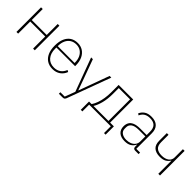

<svg xmlns="http://www.w3.org/2000/svg" viewBox="181 -1561 2803 2803"><g transform="rotate(45 1582.0 -160.0)"><path d="M100 0V-508H135V-281H444V-508H479V0H444V-250H135V0Z M853 12Q786 12 737.5 -19Q689 -50 662.5 -109Q636 -168 636 -254Q636 -340 662 -399.5Q688 -459 735.5 -489.5Q783 -520 850 -520Q912 -520 959 -489Q1006 -458 1032.5 -401.5Q1059 -345 1059 -268V-252H673V-225Q673 -132 720.5 -75.5Q768 -19 854 -19Q914 -19 956.5 -48.5Q999 -78 1021 -135L1048 -120Q1026 -60 976 -24Q926 12 853 12ZM850 -490Q794 -490 754.5 -464.5Q715 -439 694 -392.5Q673 -346 673 -284V-280H1021V-286Q1021 -348 999.5 -393.5Q978 -439 939.5 -464.5Q901 -490 850 -490Z M1399 -187 1516 -508H1551L1302 167Q1298 178 1291 186Q1284 194 1274.5 197Q1265 200 1250 200H1176V169H1266L1326 10L1134 -508H1170L1287 -187L1341 -37H1344Z M1568 140V-31H1621Q1647 -70 1665 -120Q1683 -170 1692.5 -230Q1702 -290 1702 -358V-508H2003V-31H2081V140H2048V0H1601V140ZM1659 -31H1969V-477H1736V-357Q1736 -250 1714 -166Q1692 -82 1659 -31Z M2622 0H2553Q2538 0 2528 -5.5Q2518 -11 2514 -21.5Q2510 -32 2510 -47V-93L2525 -79H2506Q2488 -40 2449.5 -14Q2411 12 2344 12Q2265 12 2222 -26Q2179 -64 2179 -133Q2179 -177 2198 -210Q2217 -243 2260 -261.5Q2303 -280 2376 -280H2509V-348Q2509 -421 2474 -455.5Q2439 -490 2370 -490Q2315 -490 2279 -467.5Q2243 -445 2222 -399L2197 -416Q2218 -463 2259.5 -491.5Q2301 -520 2371 -520Q2456 -520 2500 -476.5Q2544 -433 2544 -352V-31H2622ZM2509 -252H2376Q2292 -252 2254 -223.5Q2216 -195 2216 -148V-120Q2216 -71 2253 -45Q2290 -19 2347 -19Q2391 -19 2427.5 -33.5Q2464 -48 2486.5 -77Q2509 -106 2509 -148Z M3029 0V-268H3025Q3008 -237 2970.5 -213.5Q2933 -190 2867 -190Q2787 -190 2742 -229Q2697 -268 2697 -351V-508H2732V-356Q2732 -284 2769 -253Q2806 -222 2875 -222Q2945 -222 2987 -253Q3029 -284 3029 -337V-508H3064V0Z"/></g></svg>

Font: IBM Plex Sans ExtraLight
Style: Regular
Weight: 250
Designer: Mike Abbink, Paul van der Laan, Pieter van Rosmalen
Foundry: Bold Monday
Version: Version 3.201